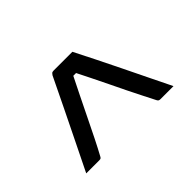

<svg xmlns="http://www.w3.org/2000/svg" viewBox="-141 -740 882 882"><g transform="rotate(45 300.0 -299.5)"><path d="M80 -366Q127 -390 181 -417Q235 -444 292.5 -472Q350 -500 407.5 -528Q465 -556 520 -583Q520 -562 520 -541Q520 -520 520 -498Q520 -492 518 -488.5Q516 -485 510 -482Q484 -469 451 -452Q418 -435 380 -416.5Q342 -398 302.5 -379Q263 -360 224 -340.5Q185 -321 149 -303L161 -328V-274L149 -297Q195 -274 244.5 -249.5Q294 -225 342.5 -201.5Q391 -178 434 -156.5Q477 -135 510 -117Q516 -114 518 -111Q520 -108 520 -101Q520 -80 520 -58.5Q520 -37 520 -16Q449 -51 377.5 -86Q306 -121 234.5 -156Q163 -191 92 -225Q88 -228 85 -230.5Q82 -233 81 -236Q80 -239 80 -244Q80 -275 80 -306Q80 -337 80 -366Z"/></g></svg>

Font: Rec Mono Linear
Style: Regular
Weight: 400
Monospace: yes
Version: Version 1.085; ttfautohint (v1.8.4.7-5d5b)